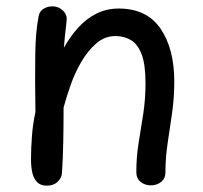

<svg xmlns="http://www.w3.org/2000/svg" viewBox="-20 -575 641 607"><path d="M102 -523Q105 -540 118 -547.5Q131 -555 146 -555Q164 -555 177.5 -543Q191 -531 191 -515Q191 -510 189 -494Q187 -478 185 -459Q183 -440 182 -424Q202 -460 227.5 -488Q253 -516 285 -532Q317 -548 355 -548Q444 -548 487.5 -484.5Q531 -421 531 -317Q531 -266 524 -217.5Q517 -169 510 -122.5Q503 -76 503 -30Q503 -11 489.5 0Q476 11 457 11Q438 11 424.5 0Q411 -11 411 -31Q411 -80 418.5 -125Q426 -170 433 -216Q440 -262 440 -312Q440 -372 427.5 -404Q415 -436 393.5 -448.5Q372 -461 345 -461Q311 -461 284 -437.5Q257 -414 236.5 -378.5Q216 -343 202.5 -304Q189 -265 181 -235Q181 -180 180 -127.5Q179 -75 176 -29Q175 -12 162 0Q149 12 128 12Q108 12 97 0.5Q86 -11 82 -30Q78 -49 78 -71Q78 -106 81 -145Q84 -184 92 -221Q91 -278 91 -323Q91 -368 91.5 -403.5Q92 -439 94.5 -468Q97 -497 102 -523Z"/></svg>

Font: Playpen Sans
Style: Regular
Weight: 400
Designer: Laura Meseguer, Veronika Burian, José Scaglione, Kostas Bartsokas, Vera Evstafieva, Tom Grace, Yorlmar Campos
Foundry: TypeTogether
Version: Version 2.000